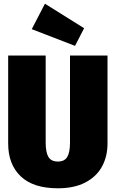

<svg xmlns="http://www.w3.org/2000/svg" viewBox="-20 -995 623 1034"><path d="M559 -222Q559 -153 529.5 -98.5Q500 -44 440 -12.5Q380 19 292 19Q159 19 91.5 -45.5Q24 -110 24 -222V-696H226V-228Q226 -174 241 -149.5Q256 -125 292 -125Q327 -125 342 -149.5Q357 -174 357 -228V-696H559ZM222 -975 433 -843 384 -748 151 -838Z"/></svg>

Font: Fira Sans Condensed Black
Style: Regular
Weight: 900
Width: 3
Designer: Carrois Corporate & Edenspiekermann AG
Foundry: Carrois Corporate GbR & Edenspiekermann AG
Version: Version 4.203